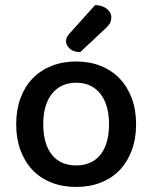

<svg xmlns="http://www.w3.org/2000/svg" viewBox="-20 -725 602 759"><path d="M518 -234Q518 -177 501 -131Q484 -85 453.5 -53Q423 -21 379 -3.5Q335 14 281 14Q227 14 183 -3.5Q139 -21 108.5 -53Q78 -85 61 -131Q44 -177 44 -234Q44 -291 61 -337Q78 -383 109 -415Q140 -447 184 -464.5Q228 -482 281 -482Q334 -482 378 -464.5Q422 -447 453 -414.5Q484 -382 501 -336.5Q518 -291 518 -234ZM281 -398Q221 -398 186 -355Q151 -312 151 -234Q151 -156 185 -113.5Q219 -71 281 -71Q343 -71 377 -113.5Q411 -156 411 -234Q411 -311 376.5 -354.5Q342 -398 281 -398ZM356 -705Q386 -704 403 -689.5Q420 -675 420 -658Q420 -641 413 -630.5Q406 -620 389 -605L297 -519Q271 -519 256 -532.5Q241 -546 241 -562Q241 -572 245.5 -580Q250 -588 258 -596Z"/></svg>

Font: Baloo Bhaina 2 Medium
Style: Regular
Weight: 500
Designer: Yesha Goshar, Manish Minz, Shuchita Grover and Ek Type
Foundry: Ek Type
Version: Version 1.640;hotconv 1.0.111;makeotfexe 2.5.65597; ttfautoh